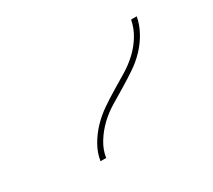

<svg xmlns="http://www.w3.org/2000/svg" viewBox="-76 -902 653 590"><g transform="rotate(-30 250.0 -607.0)"><path d="M135 -442Q139 -469 153.5 -494.5Q168 -520 188 -541Q208 -562 232 -578.5Q256 -595 281 -610Q306 -625 331 -640Q356 -655 377.5 -675Q399 -695 414 -720Q429 -745 434 -772H454Q449 -745 435 -719.5Q421 -694 401 -673Q381 -652 356.5 -635.5Q332 -619 307 -604Q282 -589 257 -574Q232 -559 211 -539Q190 -519 174.5 -494Q159 -469 155 -442Z"/></g></svg>

Font: Iosevka Term Curly Th Obl
Style: Regular
Weight: 100
Italic angle: -9°
Designer: Belleve Invis
Foundry: Belleve Invis
Version: Version 32.3.0